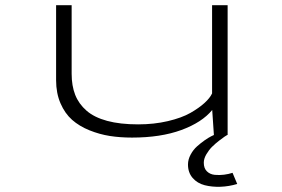

<svg xmlns="http://www.w3.org/2000/svg" viewBox="-20 -521 1090 741"><path d="M489.5 10Q444 10 404 3.8Q364 -2.5 325 -18.2Q286 -34 258.2 -58.5Q230.5 -83 213.5 -122.2Q196.5 -161.5 196.5 -211.5V-501H256.5V-236.5Q256.5 -190 270.2 -155Q284 -120 313.8 -94Q343.5 -68 393.5 -54.5Q443.5 -41 513 -41Q574.5 -41 627.8 -53.5Q681 -66 714.8 -85.2Q748.5 -104.5 769.5 -123.8Q790.5 -143 798.5 -160.5V-501H858.5V0H857Q853.5 2 847.2 6Q841 10 825.5 22Q810 34 798 46Q786 58 776.2 74.8Q766.5 91.5 766.5 107Q766.5 128.5 778.5 140.2Q790.5 152 809 153.8Q827.5 155.5 844.8 153.2Q862 151 877.5 146L895.5 189Q864 198.5 831.2 199.8Q798.5 201 770 193.8Q741.5 186.5 723.5 165.8Q705.5 145 705.5 114Q705.5 94.5 715.8 75.5Q726 56.5 740.8 43.5Q755.5 30.5 770.2 20.2Q785 10 795 5L805.5 0L799 -96.5Q759.5 -48.5 679.8 -19.2Q600 10 489.5 10Z"/></svg>

Font: League Mono Extended UltraLight
Style: Regular
Weight: 200
Width: 9
Designer: Tyler Finck
Foundry: The League of Moveable Type / Tyler Finck
Version: Version 2.210